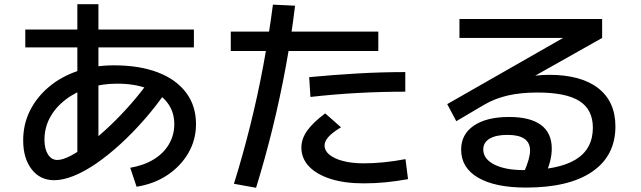

<svg xmlns="http://www.w3.org/2000/svg" viewBox="-20 -830 3040 911"><path d="M347 -78V-447V-810H447V-447V-78ZM100 -605V-690H900V-605ZM598 -34Q662 -45 709 -73.5Q756 -102 781.5 -145.5Q807 -189 807 -241Q807 -300 774 -343Q741 -386 680.5 -409.5Q620 -433 536 -433Q463 -433 400 -413Q337 -393 290 -356.5Q243 -320 217 -272Q191 -224 191 -167Q191 -124 207.5 -97.5Q224 -71 252 -71Q278 -71 317.5 -92Q357 -113 405 -150Q453 -187 504 -235.5Q555 -284 603 -339Q651 -394 691 -451L772 -401Q722 -328 665.5 -263.5Q609 -199 551 -146Q493 -93 437 -54.5Q381 -16 330 4.5Q279 25 237 25Q170 25 130 -27Q90 -79 90 -164Q90 -241 122.5 -305.5Q155 -370 213 -418.5Q271 -467 349.5 -493.5Q428 -520 520 -520Q642 -520 729 -486.5Q816 -453 863 -390.5Q910 -328 910 -241Q910 -167 874 -104.5Q838 -42 774.5 0.5Q711 43 628 56Z M1090 42Q1132 -93 1167 -233Q1202 -373 1229 -517.5Q1256 -662 1275 -808L1380 -803Q1363 -660 1336 -513.5Q1309 -367 1273.5 -222.5Q1238 -78 1195 61ZM1705 40Q1615 40 1549 19Q1483 -2 1446.5 -40Q1410 -78 1410 -130Q1410 -171 1437.5 -210Q1465 -249 1523 -292L1598 -226Q1558 -202 1539 -181Q1520 -160 1520 -140Q1520 -115 1543 -96Q1566 -77 1608 -66Q1650 -55 1705 -55Q1752 -55 1801.5 -60Q1851 -65 1904 -75L1916 20Q1861 30 1809.5 35Q1758 40 1705 40ZM1075 -588V-680H1775V-588ZM1447 -464Q1564 -475 1677 -481.5Q1790 -488 1903 -488V-395Q1792 -395 1680 -389Q1568 -383 1453 -370Z M2476 60Q2329 60 2248.5 13Q2168 -34 2168 -120Q2168 -193 2228.5 -234Q2289 -275 2395 -275Q2496 -275 2547 -237Q2598 -199 2598 -125Q2598 -97 2590.5 -66Q2583 -35 2567 0L2466 -12Q2481 -47 2488 -72Q2495 -97 2495 -116Q2495 -190 2388 -190Q2333 -190 2303 -172Q2273 -154 2273 -121Q2273 -76 2325 -49.5Q2377 -23 2464 -23Q2630 -23 2711.5 -73Q2793 -123 2793 -224Q2793 -310 2729.5 -350.5Q2666 -391 2530 -391Q2451 -391 2390 -377Q2329 -363 2279 -334L2145 -255L2102 -336L2685 -669V-650H2160V-740H2837V-650L2358 -380L2303 -425Q2333 -436 2369.5 -445Q2406 -454 2444.5 -460.5Q2483 -467 2519 -471Q2555 -475 2585 -475Q2737 -475 2818.5 -411.5Q2900 -348 2900 -230Q2900 -91 2790 -15.5Q2680 60 2476 60Z"/></svg>

Font: M PLUS 1 Thin Medium
Style: Regular
Weight: 500
Version: Version 1.001